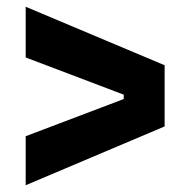

<svg xmlns="http://www.w3.org/2000/svg" viewBox="-20 -619 563 568"><path d="M56 -71V-216L346 -326V-339L56 -449V-599L467 -426V-245Z"/></svg>

Font: Bricolage Grotesque 24pt
Style: Bold
Weight: 700
Designer: Mathieu Triay
Foundry: Atelier Triay
Version: Version 1.001;gftools[0.9.33.dev8+g029e19f]